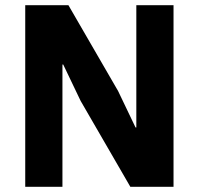

<svg xmlns="http://www.w3.org/2000/svg" viewBox="-20 -718 764 738"><path d="M481 0H647V-698H504V-228H501L434 -368L243 -698H77V0H220V-470H223L290 -330Z"/></svg>

Font: IBM Plex Devanagari
Style: Bold
Weight: 700
Designer: Mike Abbink, Paul van der Laan, Pieter van Rosmalen, Erin McLaughlin
Foundry: Bold Monday
Version: Version 1.0